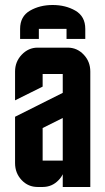

<svg xmlns="http://www.w3.org/2000/svg" viewBox="-20 -745 420 765"><path d="M245.1 -629.9H134.8V-589.8H60.1V-629.9Q60.1 -679.7 99.6 -702.6Q138.7 -725.1 189.9 -725.1Q241.2 -725.1 280.3 -702.6Q319.8 -679.7 319.8 -629.9V-589.8H245.1ZM129.9 0Q92.3 0 66.4 -27.3Q40 -55.2 40 -95.2V-279.8L230 -375V-450.2H149.9V-399.9L40 -345.2V-460Q40 -499 66.4 -526.9Q93.3 -555.2 129.9 -555.2H250Q287.1 -555.2 313.5 -527.3Q339.8 -499.5 339.8 -460V0H230V-50.8Q224.1 -38.1 213.4 -27.3Q187.5 0 149.9 0ZM149.9 -234.9V-105H230V-274.9Z"/></svg>

Font: Horta
Style: Regular
Weight: 600
Width: 3
Version: Version 0.11